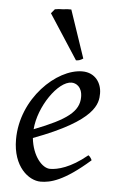

<svg xmlns="http://www.w3.org/2000/svg" viewBox="-53 -749 499 807"><g transform="rotate(5 196.5 -346.0)"><path d="M288 -349C288 -288 238 -250 101 -197C108 -293 186 -406 243 -406C261 -406 288 -393 288 -349ZM284 -457C176 -457 31 -321 31 -148C31 -33 99 20 149 20C190 20 247 7 355 -88C354 -92 348 -103 340 -108C270 -50 215 -37 184 -37C151 -37 109 -84 101 -160C359 -256 366 -329 366 -371C366 -414 339 -457 284 -457ZM283 -511 215 -712H199L180 -710C169 -710 155 -709 146 -707L131 -689L253 -501C265 -501 272 -504 283 -511Z"/></g></svg>

Font: Temporarium
Style: Italic
Weight: 400
Italic angle: -7°
Version: Version 1.1